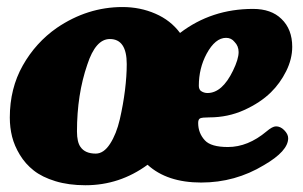

<svg xmlns="http://www.w3.org/2000/svg" viewBox="-20 -514 873 554"><path d="M8.3 -174.8Q8.3 -258.8 45.7 -325Q83 -391.1 144 -433.6Q232.4 -493.7 333.5 -493.7Q384.3 -493.7 428.2 -474.6Q472.2 -455.6 499.5 -418.9Q590.3 -488.3 710 -488.3Q762.7 -488.3 792 -459.5Q823.2 -429.7 823.2 -378.9Q823.2 -343.8 805.7 -308.6Q788.1 -273.4 761.7 -247.6Q731.4 -217.8 684.6 -196.5Q637.7 -175.3 584 -175.3Q563.5 -175.3 557.6 -172.6Q551.8 -169.9 551.8 -159.2Q551.8 -129.9 571.3 -108.9Q588.9 -89.8 637.7 -89.8Q695.3 -89.8 749 -134.8Q766.1 -149.4 776.4 -149.4Q789.1 -149.4 799.8 -138.7Q811.5 -127 811.5 -115.2Q811.5 -78.1 741.7 -37.6Q658.7 12.7 560.5 12.7Q461.9 12.7 405.8 -38.6Q325.2 20.5 226.6 20.5Q178.2 20.5 139.9 8.8Q101.6 -2.9 77.4 -22Q53.2 -41 37.4 -67.1Q21.5 -93.3 14.9 -119.6Q8.3 -146 8.3 -174.8ZM559.1 -252Q567.9 -245.6 578.6 -245.6Q621.1 -245.6 652.3 -310.1Q668.5 -343.3 668.5 -363.8Q668.5 -381.3 656.7 -393.1Q647.5 -404.8 632.3 -404.8Q601.1 -404.8 576.2 -358.9Q553.7 -316.9 553.7 -266.6Q553.7 -257.3 559.1 -252ZM256.3 -70.8Q279.3 -70.8 297.6 -99.1Q315.9 -127.4 325.7 -169.7Q335.4 -211.9 340.6 -253.4Q345.7 -294.9 345.7 -329.1Q345.7 -401.4 296.9 -401.4Q255.9 -401.4 231.9 -327.6Q202.1 -241.2 202.1 -134.8Q202.1 -104 212.4 -89.8Q225.6 -70.8 256.3 -70.8Z"/></svg>

Font: Cooper* ExtraBold
Style: Italic
Weight: 800
Italic angle: -7°
Designer: Owen Earl
Foundry: indestructible type*
Version: Version 0.001